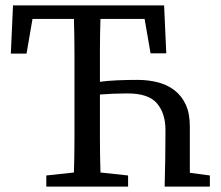

<svg xmlns="http://www.w3.org/2000/svg" viewBox="-20 -689 815 709"><path d="M20 -491 28 -669H586L594 -492H536L514 -619H351Q349 -561 349 -503Q349 -445 349 -387Q379 -391 414 -392.5Q449 -394 488 -394Q528 -394 563 -385Q598 -376 624.5 -355.5Q651 -335 666 -302.5Q681 -270 681 -222V-51L755 -41V0H588Q591 -103 591 -209Q591 -270 560 -307Q529 -344 451 -344Q425 -344 400 -343Q375 -342 349 -340V-310Q349 -245 349 -181Q349 -117 351 -52L453 -41V0H151V-41L253 -52Q255 -116 255 -180Q255 -244 255 -310V-359Q255 -424 255 -488.5Q255 -553 253 -619H100L78 -491Z"/></svg>

Font: Source Serif Pro
Style: Regular
Weight: 400
Designer: Frank Grießhammer
Foundry: Adobe Systems Incorporated
Version: Version 2.000;PS 1.000;hotconv 16.6.51;makeotf.lib2.5.65220